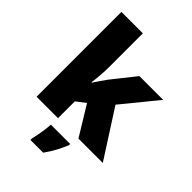

<svg xmlns="http://www.w3.org/2000/svg" viewBox="-279 -878 1216 1216"><g transform="rotate(45 329.5 -269.5)"><path d="M258 -461Q258 -427 255 -386Q252 -345 247 -311H251Q262 -328 279.5 -354Q297 -380 310 -397L434 -553H647L455 -318L659 0H441L320 -198L258 -151V0H66V-760H258ZM428 72Q411 112 393 146Q375 180 346 221H232V207Q240 175 247 132Q254 89 255 61H428Z"/></g></svg>

Font: Noto Sans Myanmar Black
Style: Regular
Weight: 900
Designer: Monotype Design Team
Foundry: Monotype Imaging Inc.
Version: Version 2.107; ttfautohint (v1.8.4.7-5d5b)